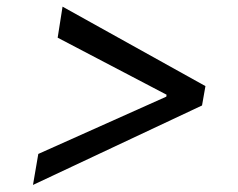

<svg xmlns="http://www.w3.org/2000/svg" viewBox="-20 -565 699 563"><path d="M572.4 -255.7 76.7 -22.7 92.3 -113.6 467.7 -281.6 468.4 -287.3 149.1 -454.5 163.4 -545.5 582.4 -312.5Z"/></svg>

Font: Karasuma Gothic
Style: Italic
Weight: 400
Italic angle: -9.39999°
Designer: Rasmus Andersson / Ryoko Nishizuka
Foundry: Genbu
Version: Version 1.00